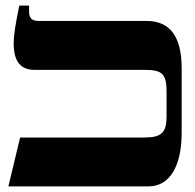

<svg xmlns="http://www.w3.org/2000/svg" viewBox="-20 -667 696 687"><path d="M10 0H511C587 0 630 -72 630 -192V-423C630 -536 588 -592 505 -592H118C96 -592 84 -601 84 -625V-647H49C35 -578 29 -543 29 -511C29 -448 53 -417 104 -417H498C561 -417 576 -402 576 -338V-250C576 -193 558 -175 497 -175H52Z"/></svg>

Font: Noto Serif Hebrew ExtraCondensed Black
Style: Regular
Weight: 900
Width: 2
Designer: Monotype Design Team
Foundry: Monotype Imaging Inc.
Version: Version 2.004